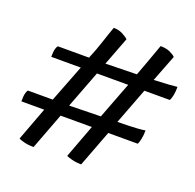

<svg xmlns="http://www.w3.org/2000/svg" viewBox="-111 -709 849 837"><g transform="rotate(20 314.0 -290.0)"><path d="M128 14Q103 14 84 9Q65 4 58 0L116 -155H10Q10 -181 13.5 -193.5Q17 -206 21 -209H136L203 -382H66Q66 -408 70 -420.5Q74 -433 78 -435H222Q240 -478 254.5 -522.5Q269 -567 279 -594Q302 -594 320.5 -584.5Q339 -575 348 -566L298 -435L443 -438Q455 -469 468.5 -507Q482 -545 498 -589Q525 -589 543 -580.5Q561 -572 568 -564L520 -440Q608 -444 628 -447Q628 -424 624.5 -407Q621 -390 616 -382H498L434 -214Q498 -215 525 -217Q552 -219 562 -221Q562 -198 558 -180Q554 -162 550 -155H413L349 14Q325 14 306 9Q287 4 279 0L337 -155H192ZM212 -209 358 -212 423 -382H278Z"/></g></svg>

Font: Texturina
Style: Bold Italic
Weight: 700
Italic angle: -11°
Designer: Guillermo Torres Carreño
Foundry: Omnibus-Type
Version: Version 1.002; ttfautohint (v1.8.3)